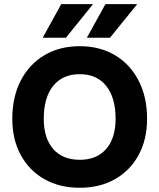

<svg xmlns="http://www.w3.org/2000/svg" viewBox="-20 -878 752 906"><path d="M627.5 -858.5 499 -700H390L477.5 -858.5ZM419 -858.5 291 -700H181.5L269 -858.5ZM38 -317.5Q38 -420.5 77.8 -497.5Q117.5 -574.5 189 -617.2Q260.5 -660 356.5 -660Q451.5 -660 523 -617.2Q594.5 -574.5 634.2 -497.5Q674 -420.5 674 -317.5Q674 -220 634.2 -146.8Q594.5 -73.5 523 -32.8Q451.5 8 356.5 8Q260.5 8 189 -32.8Q117.5 -73.5 77.8 -146.8Q38 -220 38 -317.5ZM525.5 -317.5Q525.5 -417.5 481 -472.8Q436.5 -528 356.5 -528Q275.5 -528 231 -472.8Q186.5 -417.5 186.5 -317.5Q186.5 -226 231 -175Q275.5 -124 356.5 -124Q436.5 -124 481 -175Q525.5 -226 525.5 -317.5Z"/></svg>

Font: Overused Grotesk
Style: Bold
Weight: 710
Version: Version 0.004